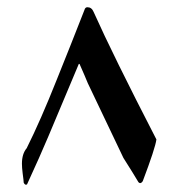

<svg xmlns="http://www.w3.org/2000/svg" viewBox="-20 -588 490 534"><path d="M199.2 -410.2 113.8 -207Q91.8 -154.8 55.2 -75.2Q49.8 -71.8 45.9 -80.1Q45.9 -85 43 -106Q41 -122.1 41 -132.8Q41 -160.2 54.2 -175.8Q92.8 -252.9 138.2 -367.2Q176.8 -462.9 214.8 -560.1Q216.8 -567.9 223.1 -567.9Q234.9 -567.9 240.2 -555.2Q293.9 -435.1 415 -200.2Q412.1 -176.8 377 -84Q371.1 -75.2 365.2 -81.1Q351.1 -105 323.2 -148.9L224.1 -356.9Q216.8 -375 201.2 -410.2Z"/></svg>

Font: Jameel Khushkhati
Style: Regular
Weight: 400
Version: Version 3.5